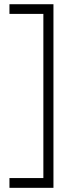

<svg xmlns="http://www.w3.org/2000/svg" viewBox="-20 -734 359 912"><path d="M24.9 111.8H186V-668H24.9V-713.9H233.9V158.2H24.9Z"/></svg>

Font: JBL Sans
Style: Light
Weight: 300
Version: Version 1.10